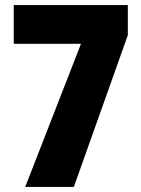

<svg xmlns="http://www.w3.org/2000/svg" viewBox="-20 -734 554 754"><path d="M298 -562 79 0H270L482 -596V-714H34V-562Z"/></svg>

Font: Noto Sans Devanagari UI Condensed Black
Style: Regular
Weight: 900
Width: 3
Designer: Jelle Bosma - Monotype Design Team
Foundry: Monotype Imaging Inc.
Version: Version 2.004